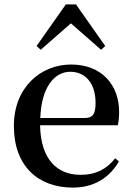

<svg xmlns="http://www.w3.org/2000/svg" viewBox="-20 -836 602 872"><path d="M311 16C406 16 477 -28 520 -103L503 -117C465 -69 417 -42 346 -42C241 -42 165 -110 162 -267H515C519 -284 521 -303 521 -328C521 -449 443 -543 303 -543C165 -543 43 -439 43 -264C43 -81 154 16 311 16ZM163 -300C168 -440 227 -510 299 -510C370 -510 414 -455 414 -369C414 -320 403 -300 364 -300ZM439 -610 458 -627 325 -816H279L146 -627L165 -610L302 -730Z"/></svg>

Font: GenKiMin2 TW SB
Style: Regular
Weight: 600
Version: Version 2.100;PS 2.1;hotconv 16.6.51;makeotf.lib2.5.65220 DE